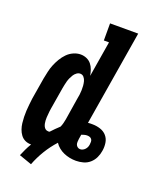

<svg xmlns="http://www.w3.org/2000/svg" viewBox="-154 -821 809 1013"><g transform="rotate(20 250.0 -314.5)"><path d="M147 106 76 81Q84 62 92.5 44Q101 26 112 8H111Q93 8 78 1Q63 -6 53 -19.5Q43 -33 37.5 -49Q32 -65 30 -82Q28 -99 27.5 -116.5Q27 -134 28 -151.5Q29 -169 31 -187Q33 -205 35 -222L55 -342Q59 -362 63.5 -382.5Q68 -403 76 -422.5Q84 -442 95 -460.5Q106 -479 121 -494.5Q136 -510 156 -519Q176 -528 196 -528Q214 -528 230 -521Q246 -514 256.5 -501Q267 -488 272.5 -472Q278 -456 281 -439L314 -639H285V-735H443L355 -202Q361 -203 367.5 -203Q374 -203 380 -203Q403 -203 424.5 -196Q446 -189 460 -173Q474 -157 477.5 -134.5Q481 -112 477 -89Q474 -69 465 -50Q456 -31 440 -17Q424 -3 403.5 2.5Q383 8 363 8Q345 8 327.5 4.5Q310 1 294 -6Q278 -13 264.5 -24Q251 -35 242 -49Q211 -15 187 24.5Q163 64 147 106ZM173 -88Q175 -88 177 -88Q179 -88 181 -89Q192 -101 203 -112Q214 -123 226 -134Q231 -145 234 -157Q237 -169 239 -180L258 -300Q261 -313 262.5 -326Q264 -339 264.5 -351.5Q265 -364 264 -376.5Q263 -389 260 -401Q257 -413 249 -422.5Q241 -432 228 -432Q218 -432 208.5 -425Q199 -418 193 -408.5Q187 -399 182.5 -389Q178 -379 175 -368.5Q172 -358 170 -347.5Q168 -337 166 -327L146 -207Q144 -198 143.5 -189.5Q143 -181 142 -172Q141 -163 140.5 -154.5Q140 -146 140.5 -137.5Q141 -129 142.5 -121Q144 -113 147.5 -105.5Q151 -98 157.5 -93Q164 -88 173 -88ZM363 -57Q371 -57 378 -60.5Q385 -64 390.5 -70Q396 -76 399 -83Q402 -90 403 -98Q404 -105 404 -113Q404 -121 400 -127Q396 -133 389 -135.5Q382 -138 374 -138Q367 -138 359 -136Q351 -134 343 -131L339 -106Q338 -98 337.5 -89.5Q337 -81 339.5 -74Q342 -67 348.5 -62Q355 -57 363 -57Z"/></g></svg>

Font: Iosevka Curly Slab
Style: Bold Italic
Weight: 700
Italic angle: -9°
Monospace: yes
Designer: Belleve Invis
Foundry: Belleve Invis
Version: Version 22.1.2; ttfautohint (v1.8.4)